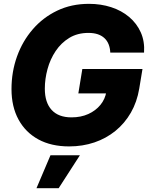

<svg xmlns="http://www.w3.org/2000/svg" viewBox="-20 -759 782 1010"><path d="M343.8 11.2Q249.5 11.2 181.9 -25.6Q114.3 -62.5 77.4 -130.1Q40.5 -197.8 40.5 -290.5Q40.5 -381.3 69.6 -462.2Q98.6 -543 152.6 -605.2Q206.5 -667.5 281.2 -703.1Q356 -738.8 447.8 -738.8Q510.7 -738.8 564.9 -721.2Q619.1 -703.6 659.2 -669.9Q699.2 -636.2 720.5 -588.9Q741.7 -541.5 737.8 -482.4H560.1Q559.1 -506.3 551.5 -525.6Q543.9 -544.9 529.5 -558.3Q515.1 -571.8 494.1 -578.9Q473.1 -585.9 445.3 -585.9Q387.7 -585.9 344.7 -559.8Q301.8 -533.7 272.9 -490.7Q244.1 -447.8 230 -395.8Q215.8 -343.8 215.8 -292.5Q215.8 -219.7 251.7 -180.7Q287.6 -141.6 356 -141.6Q405.8 -141.6 444.6 -159.2Q483.4 -176.8 508.3 -207.3Q533.2 -237.8 539.6 -276.9L574.7 -267.6H392.1L413.1 -396H729.5L712.4 -292.5Q700.7 -222.7 668.5 -166.5Q636.2 -110.4 587.4 -70.6Q538.6 -30.8 476.6 -9.8Q414.6 11.2 343.8 11.2ZM171.9 231 245.6 57.6H400.4L288.6 231Z"/></svg>

Font: Inter 28pt ExtraBold
Style: Italic
Weight: 800
Italic angle: -9.3988°
Designer: Rasmus Andersson
Foundry: rsms
Version: Version 4.001;git-66647c0bb